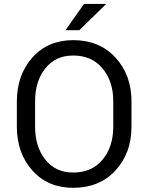

<svg xmlns="http://www.w3.org/2000/svg" viewBox="-20 -920 735 951"><path d="M631.3 -292.5Q631.3 -161.6 552 -75.7Q472.7 10.3 342.8 10.3Q216.8 10.3 140.1 -75.7Q63.5 -161.6 63.5 -292.5V-418Q63.5 -548.3 140.1 -634.8Q216.8 -721.2 342.8 -721.2Q472.7 -721.2 552 -634.8Q631.3 -548.3 631.3 -418ZM541 -418.9Q541 -517.1 487.8 -581.1Q434.6 -645 342.8 -645Q254.9 -645 204.3 -581.1Q153.8 -517.1 153.8 -418.9V-292.5Q153.8 -193.4 204.3 -129.4Q254.9 -65.4 342.8 -65.4Q435.1 -65.4 488 -129.2Q541 -192.9 541 -292.5ZM396 -900.4H505.9L373 -770.5H304.2Z"/></svg>

Font: Roboto Web
Style: Regular
Weight: 400
Designer: Google
Version: Version 1.200310; 2013